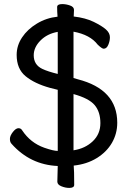

<svg xmlns="http://www.w3.org/2000/svg" viewBox="-20 -796 640 945"><path d="M341.8 -56.2Q398.9 -64.9 436.5 -100.6Q474.1 -136.2 474.1 -189.9Q474.1 -245.1 446 -278.6Q418 -312 341.8 -333ZM264.2 -432.1V-639.2Q211.9 -629.9 179 -596.4Q146 -563 146 -523.9Q146 -477.1 188 -457Q215.8 -443.8 264.2 -432.1ZM320.8 128.9Q301.8 128.9 282 120.8Q262.2 112.8 262.2 98.1L264.2 21Q128.9 15.1 37.1 -87.9Q28.8 -96.2 28.8 -112.1Q28.8 -127.9 43.5 -146.5Q58.1 -165 70.8 -165Q83 -165 88.9 -154.8Q129.9 -92.8 198.2 -68.8Q243.2 -53.2 264.2 -53.2V-354L225.1 -363.8Q149.9 -384.8 106 -420.9Q62 -457 62 -525.9Q62 -571.8 88.6 -611.8Q115.2 -651.9 161.6 -679.9Q208 -708 263.2 -713.9Q261.2 -738.8 261.2 -761.2Q261.2 -775.9 286.1 -775.9Q305.2 -775.9 324.7 -769Q344.2 -762.2 344.2 -747.1L342.8 -714.8Q400.9 -708 440.9 -688.5Q481 -668.9 501 -651.4Q521 -633.8 521 -612.8Q521 -594.2 512.9 -575.2Q504.9 -556.2 490.2 -556.2Q481.9 -556.2 460.9 -576.2Q423.8 -625 341.8 -640.1V-412.1L362.8 -405.8Q557.1 -356 557.1 -191.9Q557.1 -138.2 531 -93Q504.9 -47.9 456.1 -17.8Q407.2 12.2 342.8 19Q345.2 41 345.2 113.8Q345.2 128.9 320.8 128.9Z"/></svg>

Font: LXGW WenKai Screen
Style: Regular
Weight: 400
Designer: LXGW / Fontworks Inc.
Foundry: LXGW / Fontworks Inc.
Version: Version 1.510;January 18,2025